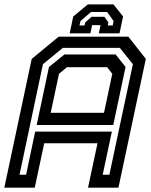

<svg xmlns="http://www.w3.org/2000/svg" viewBox="-37 -870 701 890"><path d="M-17 0 110 -597 235 -700H558L639 -597L512 0H371L415 -206H168L124 0ZM53.5 -60H84L126 -260H481.5L439 -60H470L579 -572.5L518.5 -648H254L162 -572.5ZM198 -347H445L483.5 -528L459.5 -558.5H273.5L236.5 -528ZM133 -290.5 190 -559.5 261.5 -617.5H499L545 -559.5L488 -290.5ZM489 -849.5 533.5 -793.5 517 -715.5H421L429 -753.5H390L382 -715.5H286L302.5 -793.5L370 -849.5ZM459.5 -814.5H385L336 -772.5L331.5 -752H354.5L358 -766L387 -792H447L465.5 -766L462.5 -752H485.5L489.5 -772.5Z"/></svg>

Font: Tourney SemiBold
Style: Italic
Weight: 600
Italic angle: -12°
Version: Version 1.015